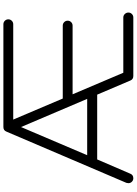

<svg xmlns="http://www.w3.org/2000/svg" viewBox="143 -949 806 1132"><g transform="rotate(-90 546.0 -383.0)"><path d="M664 0Q644 0 637 -18L554 -213H172L88 -18Q81 0 61 0Q49 0 40.5 -8.5Q32 -17 32 -29Q32 -33 34 -41L336 -748Q343 -766 363 -766H969Q981 -766 989.5 -757.5Q998 -749 998 -737Q998 -725 989.5 -716.5Q981 -708 969 -708H407L531 -416H961Q973 -416 981.5 -407.5Q990 -399 990 -387Q990 -375 981.5 -366.5Q973 -358 961 -358H556L683 -59H1009Q1021 -59 1029.5 -50Q1038 -41 1038 -29Q1038 -17 1029.5 -8.5Q1021 0 1009 0ZM529 -272 363 -662 197 -272Z"/></g></svg>

Font: Hanken Light
Style: Light
Weight: 300
Designer: Alfredo Marco Pradil
Foundry: Hanken Design Co.
Version: Version 2.06 2014